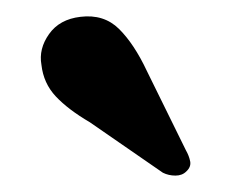

<svg xmlns="http://www.w3.org/2000/svg" viewBox="-20 -736 290 234"><path d="M159 -649.5 206.5 -553Q210.5 -546 211.8 -539.2Q213 -532.5 207 -527Q202 -522 193.8 -522Q185.5 -522 178.5 -525.5L89.5 -587Q63 -602.5 48 -618.5Q33 -634.5 30.5 -657Q27 -676.5 39.8 -694.5Q52.5 -712.5 78 -715.5Q106.5 -719 125 -700.8Q143.5 -682.5 159 -649.5Z"/></svg>

Font: Fraunces 9pt SemiBold
Style: Regular
Weight: 600
Version: Version 1.000;[b76b70a41]